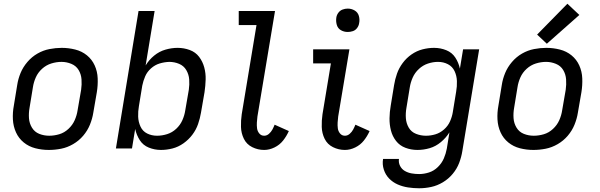

<svg xmlns="http://www.w3.org/2000/svg" viewBox="-20 -794 3208 1027"><path d="M241 8Q274 8 307 1.5Q340 -5 371 -23Q402 -41 425 -68Q448 -95 461 -127Q474 -159 479 -191L498 -301Q504 -338 502.5 -375Q501 -412 486.5 -444Q472 -476 445 -498Q418 -520 382.5 -529Q347 -538 310 -538Q278 -538 244.5 -531.5Q211 -525 180.5 -507.5Q150 -490 126.5 -462.5Q103 -435 90 -403.5Q77 -372 72 -339L54 -229Q47 -192 49 -155Q51 -118 65.5 -86Q80 -54 107 -32Q134 -10 169 -1Q204 8 241 8ZM243 -68Q215 -68 190 -78Q165 -88 151 -111Q137 -134 135 -161.5Q133 -189 138 -217L156 -327Q160 -354 171.5 -380Q183 -406 205 -426Q227 -446 254.5 -454.5Q282 -463 309 -463Q336 -463 361.5 -452.5Q387 -442 400.5 -419.5Q414 -397 416 -369.5Q418 -342 414 -314L395 -204Q391 -177 379.5 -151Q368 -125 346 -104.5Q324 -84 297 -76Q270 -68 243 -68Z M841 8Q872 8 903 0Q934 -8 961.5 -27.5Q989 -47 1009 -73.5Q1029 -100 1039.5 -130.5Q1050 -161 1055 -191L1074 -301Q1079 -335 1080 -368.5Q1081 -402 1072.5 -433.5Q1064 -465 1045 -490Q1026 -515 995 -526.5Q964 -538 930 -538Q898 -538 865 -528.5Q832 -519 804.5 -496.5Q777 -474 759 -444L807 -735H721L600 0H686L703 -104Q710 -72 727.5 -44.5Q745 -17 776 -4.5Q807 8 841 8ZM820 -68Q791 -68 767 -80Q743 -92 731.5 -117Q720 -142 719 -170Q718 -198 723 -226L741 -336Q746 -361 756.5 -385.5Q767 -410 788 -428.5Q809 -447 834 -454.5Q859 -462 885 -463Q913 -463 938 -452.5Q963 -442 976.5 -419Q990 -396 992 -369Q994 -342 990 -314L971 -204Q967 -177 955.5 -151Q944 -125 922.5 -105Q901 -85 874 -76.5Q847 -68 820 -68Z M1393 8Q1421 8 1448.5 -5.5Q1476 -19 1494.5 -42.5Q1513 -66 1525 -93L1449 -127Q1444 -114 1437 -101Q1430 -88 1418.5 -78Q1407 -68 1393 -68Q1377 -68 1367 -80Q1357 -92 1355 -107.5Q1353 -123 1354 -139Q1355 -155 1357 -171L1451 -735H1257V-660H1352L1273 -183Q1268 -149 1269 -115Q1270 -81 1284.5 -51.5Q1299 -22 1329 -7Q1359 8 1393 8Z M1825 8Q1853 8 1880.5 -5.5Q1908 -19 1926.5 -42.5Q1945 -66 1957 -93L1881 -127Q1876 -114 1869 -101Q1862 -88 1850.5 -78Q1839 -68 1825 -68Q1809 -68 1799 -80Q1789 -92 1787 -107.5Q1785 -123 1786 -139Q1787 -155 1789 -171L1849 -530H1655V-455H1750L1705 -183Q1700 -149 1701 -115Q1702 -81 1716.5 -51.5Q1731 -22 1761 -7Q1791 8 1825 8ZM1840 -623Q1854 -623 1867.5 -627.5Q1881 -632 1890 -644Q1899 -656 1901 -670Q1905 -690 1899.5 -709Q1894 -728 1877 -738Q1860 -748 1840 -748Q1826 -748 1812.5 -743Q1799 -738 1790 -726Q1781 -714 1779 -700Q1776 -680 1781.5 -661Q1787 -642 1803.5 -632.5Q1820 -623 1840 -623Z M2222 213Q2254 213 2286.5 206Q2319 199 2349 181Q2379 163 2401.5 136Q2424 109 2436 77.5Q2448 46 2453 14L2543 -530H2457L2440 -427Q2433 -459 2415.5 -486Q2398 -513 2367 -525.5Q2336 -538 2302 -538Q2271 -538 2240 -530Q2209 -522 2181.5 -503Q2154 -484 2134 -457Q2114 -430 2103.5 -400Q2093 -370 2088 -339L2070 -229Q2064 -195 2063.5 -161.5Q2063 -128 2071 -96.5Q2079 -65 2098.5 -40Q2118 -15 2148.5 -3.5Q2179 8 2213 8Q2246 8 2278.5 -1.5Q2311 -11 2338.5 -34Q2366 -57 2384 -86L2370 1Q2365 28 2354 53.5Q2343 79 2322 99.5Q2301 120 2274.5 128.5Q2248 137 2222 137Q2201 137 2181.5 133.5Q2162 130 2145.5 120.5Q2129 111 2120 93.5Q2111 76 2114 56H2029Q2024 85 2033 113Q2042 141 2061.5 161Q2081 181 2107 192.5Q2133 204 2162.5 208.5Q2192 213 2222 213ZM2258 -68Q2231 -68 2205.5 -78Q2180 -88 2166.5 -111Q2153 -134 2151 -161.5Q2149 -189 2154 -217L2172 -327Q2176 -353 2187.5 -379Q2199 -405 2220.5 -425Q2242 -445 2269 -454Q2296 -463 2323 -463Q2352 -463 2376 -450.5Q2400 -438 2411.5 -413.5Q2423 -389 2424 -360.5Q2425 -332 2420 -304L2402 -194Q2398 -169 2387 -144.5Q2376 -120 2355 -101.5Q2334 -83 2309 -75.5Q2284 -68 2259 -68Z M2833 8Q2866 8 2899 1.5Q2932 -5 2963 -23Q2994 -41 3017 -68Q3040 -95 3053 -127Q3066 -159 3071 -191L3090 -301Q3096 -338 3094.5 -375Q3093 -412 3078.5 -444Q3064 -476 3037 -498Q3010 -520 2974.5 -529Q2939 -538 2902 -538Q2870 -538 2836.5 -531.5Q2803 -525 2772.5 -507.5Q2742 -490 2718.5 -462.5Q2695 -435 2682 -403.5Q2669 -372 2664 -339L2646 -229Q2639 -192 2641 -155Q2643 -118 2657.5 -86Q2672 -54 2699 -32Q2726 -10 2761 -1Q2796 8 2833 8ZM2835 -68Q2807 -68 2782 -78Q2757 -88 2743 -111Q2729 -134 2727 -161.5Q2725 -189 2730 -217L2748 -327Q2752 -354 2763.5 -380Q2775 -406 2797 -426Q2819 -446 2846.5 -454.5Q2874 -463 2901 -463Q2928 -463 2953.5 -452.5Q2979 -442 2992.5 -419.5Q3006 -397 3008 -369.5Q3010 -342 3006 -314L2987 -204Q2983 -177 2971.5 -151Q2960 -125 2938 -104.5Q2916 -84 2889 -76Q2862 -68 2835 -68ZM2905 -560 3079 -714 3015 -774 2853 -609Z"/></svg>

Font: Iosevka Sparkle
Style: Italic
Weight: 400
Italic angle: -9°
Designer: Belleve Invis
Foundry: Belleve Invis
Version: Version 4.5.0; ttfautohint (v1.8.3)